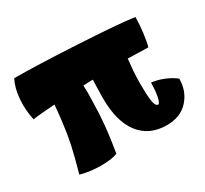

<svg xmlns="http://www.w3.org/2000/svg" viewBox="-125 -778 1033 966"><g transform="rotate(-30 391.5 -295.0)"><path d="M334 -295Q333 -224 326.5 -157.5Q320 -91 306 -9Q272 5 208 4.5Q144 4 92 -11Q118 -104 130 -159.5Q142 -215 150 -282Q153 -307 155.5 -331Q158 -355 160 -379Q113 -376 81.5 -373Q50 -370 32 -367Q18 -430 23.5 -492Q29 -554 51 -595Q180 -595 409 -582.5Q638 -570 733 -557Q733 -516 727 -468Q721 -420 713 -392Q702 -392 686.5 -392.5Q671 -393 638 -394Q620 -394 611 -394.5Q602 -395 595 -395Q591 -361 588.5 -327Q586 -293 586 -261Q586 -177 592 -147.5Q598 -118 612 -118Q621 -118 628 -148.5Q635 -179 636 -232Q670 -228 705.5 -214Q741 -200 769 -178Q769 -106 724 -56Q679 -6 599 -6Q498 -6 442.5 -77.5Q387 -149 387 -285Q387 -312 388 -339Q389 -366 390 -391Q381 -391 369 -390.5Q357 -390 334 -389Q335 -367 335 -343.5Q335 -320 334 -295Z"/></g></svg>

Font: Atma
Style: Bold
Weight: 700
Designer: Gregori Vincens, Jeremie Hornus, Riccardo Olocco, Yoann Minet.
Foundry: black foundry
Version: Version 1.102;PS 1.100;hotconv 1.0.86;makeotf.lib2.5.63406